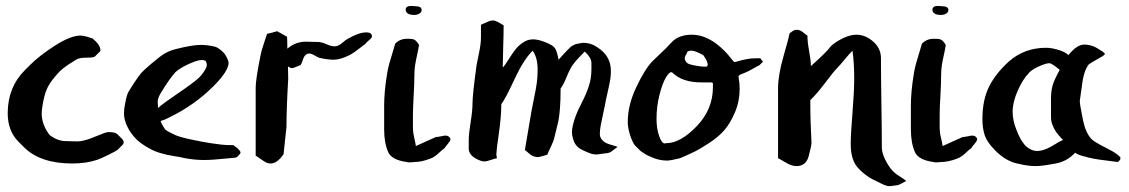

<svg xmlns="http://www.w3.org/2000/svg" viewBox="-20 -558 3792 645"><path d="M291 -428.7Q317.4 -407.2 317.4 -388.7Q317.4 -386.7 316.4 -385.7L298.8 -368.2Q294.9 -364.3 271 -364.3Q247.1 -364.3 237.3 -358.4Q208 -340.8 194.3 -330.1Q180.7 -319.3 173.8 -311Q167 -302.7 166 -301.8Q145.5 -278.3 136.7 -257.3Q127.9 -236.3 122.1 -199.2Q120.1 -183.6 120.1 -176.8Q120.1 -139.6 146.5 -104.5Q173.8 -84 200.2 -84Q206.1 -84 219.2 -83.5Q232.4 -83 240.2 -83Q261.7 -83 298.8 -98.6Q335.9 -114.3 343.8 -114.3Q367.2 -114.3 374 -107.4L391.6 -89.8Q393.6 -87.9 395.5 -82V-80.1Q395.5 -75.2 392.6 -72.3L375 -54.7Q372.1 -51.8 347.7 -39.6Q323.2 -27.3 307.6 -21.5Q270.5 -8.8 222.7 -8.8Q115.2 -8.8 60.5 -63.5L42 -82Q5.9 -118.2 5.9 -177.7Q5.9 -264.6 63.5 -322.3L81.1 -339.8Q113.3 -372.1 165.5 -405.3Q217.8 -438.5 250 -438.5Q255.9 -438.5 258.8 -437.5Q259.8 -437.5 262.7 -437Q265.6 -436.5 272.9 -434.6Q280.3 -432.6 291 -428.7Z M509.8 -215.8Q509.8 -212.9 510.3 -206.5Q510.7 -200.2 510.7 -195.3Q531.2 -212.9 579.6 -245.6Q627.9 -278.3 648.4 -296.9Q663.1 -311.5 671.9 -329.1Q674.8 -334 674.8 -339.8Q674.8 -345.7 670.9 -353.5Q665 -356.4 657.2 -356.4Q649.4 -356.4 634.8 -351.6Q588.9 -334 569.3 -315.4Q548.8 -293 520.5 -246.1Q509.8 -228.5 509.8 -215.8ZM778.3 -32.2Q773.4 -27.3 758.8 -27.3Q758.8 -27.3 739.3 -25.4Q692.4 -20.5 666 -20.5Q631.8 -20.5 597.7 -27.3Q590.8 -29.3 579.6 -31.2Q568.4 -33.2 566.4 -33.2Q510.7 -42 481.4 -59.6Q453.1 -75.2 438.5 -89.8Q418.9 -109.4 408.2 -131.8Q396.5 -155.3 396.5 -176.8Q396.5 -190.4 399.4 -205.1Q404.3 -232.4 408.2 -242.2Q412.1 -252 431.6 -281.2Q447.3 -304.7 455.1 -313.5Q462.9 -322.3 489.3 -344.7Q516.6 -368.2 532.7 -377.9Q548.8 -387.7 572.3 -393.6Q627 -407.2 654.3 -407.2Q676.8 -407.2 701.2 -401.4Q713.9 -398.4 730.5 -381.8Q737.3 -375 742.7 -363.3Q748 -351.6 748 -347.7Q748 -319.3 697.3 -268.6Q632.8 -204.1 547.9 -163.1Q535.2 -156.2 519.5 -151.4Q526.4 -133.8 536.1 -122.1Q544.9 -115.2 568.4 -104.5Q583 -97.7 621.6 -89.4Q660.2 -81.1 689.9 -76.7Q719.7 -72.3 722.7 -72.3Q738.3 -70.3 764.6 -70.3Q768.6 -66.4 772.5 -64Q776.4 -61.5 778.3 -59.6Q788.1 -49.8 788.1 -45.9Q788.1 -42 778.3 -32.2Z M838.9 -35.2Q838.9 -35.2 838.9 -262.7Q838.9 -292 855.5 -373Q858.4 -388.7 866.2 -411.1Q874 -433.6 877 -444.3Q898.4 -449.2 911.1 -453.1Q931.6 -441.4 944.3 -434.6Q945.3 -418 945.3 -394.5Q972.7 -418 1007.8 -418Q1013.7 -418 1027.3 -417.5Q1041 -417 1048.8 -417Q1059.6 -417 1076.2 -409.7Q1092.8 -402.3 1104.5 -402.3Q1116.2 -402.3 1129.9 -414.1Q1143.6 -425.8 1148.4 -427.7Q1185.5 -449.2 1210.9 -449.2Q1224.6 -449.2 1228.5 -441.4Q1229.5 -439.5 1229.5 -435.5Q1229.5 -430.7 1219.7 -422.9Q1210 -415 1208 -411.1Q1202.1 -407.2 1185.1 -393.6Q1168 -379.9 1154.3 -373Q1124 -357.4 1100.6 -357.4Q1082 -357.4 1054.7 -363.3Q1048.8 -364.3 1038.1 -371.1Q1027.3 -377.9 1021.5 -377.9Q1014.6 -377.9 1014.6 -377.9Q1006.8 -375 1002.9 -369.1Q999 -363.3 996.1 -353.5Q993.2 -343.8 989.3 -338.9Q984.4 -337.9 975.1 -333.5Q965.8 -329.1 960.9 -329.1Q957 -329.1 952.1 -332Q948.2 -334 947.3 -335Q947.3 -327.1 947.8 -313Q948.2 -298.8 948.2 -293Q942.4 -195.3 942.4 -131.8Q936.5 -76.2 932.6 -40Q911.1 -8.8 889.6 -8.8Q879.9 -8.8 872.1 -13.2Q864.3 -17.6 855 -24.4Q845.7 -31.2 838.9 -35.2Z M1387.7 -407.2Q1385.7 -393.6 1381.3 -374Q1377 -354.5 1374.5 -338.9Q1372.1 -323.2 1372.1 -305.7Q1372.1 -278.3 1369.6 -236.3Q1367.2 -194.3 1367.2 -172.9V-130.9Q1367.2 -119.1 1368.7 -109.9Q1370.1 -100.6 1373 -88.4Q1376 -76.2 1377 -67.4Q1388.7 -72.3 1410.6 -82.5Q1432.6 -92.8 1444.3 -97.7Q1450.2 -97.7 1461.4 -100.1Q1472.7 -102.5 1476.6 -102.5Q1485.4 -102.5 1490.2 -96.7Q1493.2 -93.8 1493.2 -89.8Q1493.2 -85 1484.4 -74.7Q1475.6 -64.5 1473.6 -60.5Q1466.8 -55.7 1458 -47.4Q1449.2 -39.1 1441.9 -33.7Q1434.6 -28.3 1423.8 -24.4Q1394.5 -13.7 1372.1 -13.7Q1370.1 -13.7 1366.2 -13.2Q1362.3 -12.7 1359.9 -12.7Q1357.4 -12.7 1353.5 -12.7Q1349.6 -12.7 1346.7 -13.7Q1295.9 -20.5 1284.2 -46.9Q1270.5 -77.1 1270.5 -124V-176.8V-185.5V-203.1Q1270.5 -250 1280.3 -309.6Q1283.2 -328.1 1287.6 -343.8Q1292 -359.4 1297.9 -378.4Q1303.7 -397.5 1307.6 -411.1Q1323.2 -427.7 1346.7 -427.7H1351.6H1355.5Q1366.2 -427.7 1372.6 -424.3Q1378.9 -420.9 1387.7 -407.2ZM1342.8 -526.4Q1343.8 -538.1 1361.3 -538.1Q1364.3 -538.1 1368.7 -537.6Q1373 -537.1 1375 -537.1Q1396.5 -537.1 1396.5 -524.4Q1396.5 -516.6 1388.7 -512.2Q1380.9 -507.8 1372.1 -507.8Q1342.8 -507.8 1342.8 -526.4Z M1595.7 -432.6Q1595.7 -432.6 1595.7 -474.6Q1600.6 -476.6 1608.4 -480.5Q1616.2 -484.4 1623 -486.8Q1629.9 -489.3 1636.7 -489.3Q1646.5 -489.3 1671.9 -472.7Q1671.9 -443.4 1670.4 -398.9Q1668.9 -354.5 1668.9 -332Q1670.9 -333 1671.9 -334Q1679.7 -343.8 1692.4 -364.3Q1705.1 -384.8 1715.8 -397Q1726.6 -409.2 1743.2 -418.9Q1755.9 -425.8 1771.5 -425.8Q1788.1 -425.8 1812.5 -416Q1837.9 -406.2 1844.7 -395.5Q1851.6 -384.8 1856.4 -357.4Q1868.2 -371.1 1875 -377.9Q1877.9 -380.9 1885.3 -388.7Q1892.6 -396.5 1896 -399.4Q1899.4 -402.3 1906.2 -406.2Q1913.1 -410.2 1920.9 -411.1Q1921.9 -411.1 1929.2 -412.6Q1936.5 -414.1 1940.4 -414.1Q1965.8 -414.1 1989.3 -397.5Q2026.4 -372.1 2031.2 -334Q2032.2 -327.1 2032.2 -315.4Q2032.2 -296.9 2024.9 -264.6Q2017.6 -232.4 2015.6 -222.7Q2012.7 -205.1 2006.8 -179.2Q2001 -153.3 1998 -136.7Q1995.1 -120.1 1995.1 -108.4Q1995.1 -96.7 2002 -88.9Q2009.8 -78.1 2030.3 -72.3Q2050.8 -66.4 2054.7 -64.5Q2049.8 -61.5 2043.9 -56.6Q2038.1 -51.8 2033.2 -48.3Q2028.3 -44.9 2021.5 -43.9Q1987.3 -39.1 1985.4 -39.1Q1970.7 -39.1 1960 -43.9Q1936.5 -52.7 1924.3 -61.5Q1912.1 -70.3 1906.2 -87.9Q1901.4 -102.5 1901.4 -114.3Q1901.4 -133.8 1914.1 -168.9Q1919.9 -184.6 1935.1 -214.4Q1950.2 -244.1 1958.5 -270Q1966.8 -295.9 1966.8 -324.2Q1966.8 -327.1 1966.8 -332Q1966.8 -336.9 1966.8 -340.8Q1966.8 -344.7 1966.8 -348.6Q1964.8 -366.2 1944.3 -384.8Q1939.5 -379.9 1926.3 -366.2Q1913.1 -352.5 1906.2 -342.8Q1895.5 -329.1 1884.3 -301.3Q1873 -273.4 1863.3 -260.7Q1863.3 -217.8 1860.8 -190.4Q1858.4 -163.1 1855.5 -149.9Q1852.5 -136.7 1842.8 -97.7Q1839.8 -84 1830.6 -64.9Q1821.3 -45.9 1818.4 -38.1Q1813.5 -37.1 1802.7 -33.7Q1792 -30.3 1786.1 -30.3Q1782.2 -30.3 1779.3 -31.2Q1772.5 -32.2 1766.6 -35.6Q1760.7 -39.1 1754.4 -44.9Q1748 -50.8 1743.2 -53.7Q1762.7 -167 1765.6 -185.5Q1768.6 -202.1 1774.4 -230Q1780.3 -257.8 1783.2 -278.8Q1786.1 -299.8 1786.1 -324.2Q1786.1 -364.3 1769.5 -387.7Q1739.3 -358.4 1708.5 -292Q1677.7 -225.6 1664.1 -208Q1664.1 -167 1655.8 -109.4Q1647.5 -51.8 1647.5 -41Q1647.5 -34.2 1649.4 -26.4Q1642.6 -25.4 1628.4 -20.5Q1614.3 -15.6 1607.4 -15.6Q1603.5 -15.6 1595.7 -17.6Q1557.6 -31.2 1554.7 -55.7Q1554.7 -55.7 1554.7 -67.4V-87.9Q1554.7 -108.4 1561 -147.5Q1567.4 -186.5 1567.4 -211.9Q1567.4 -240.2 1581.1 -339.8Q1583 -351.6 1589.4 -381.3Q1595.7 -411.1 1595.7 -432.6Z M2185.5 -158.2Q2185.5 -126 2194.3 -101.1Q2203.1 -76.2 2212.9 -76.2Q2213.9 -76.2 2215.8 -76.7Q2217.8 -77.1 2218.8 -77.1Q2265.6 -77.1 2320.3 -133.8Q2375 -190.4 2375 -265.6V-276.4Q2375 -281.2 2368.2 -281.2H2335.9Q2272.5 -281.2 2239.3 -313.5Q2238.3 -315.4 2234.4 -315.4Q2227.5 -315.4 2216.3 -296.4Q2205.1 -277.3 2195.3 -238.8Q2185.5 -200.2 2185.5 -158.2ZM2287.1 -377.9Q2280.3 -369.1 2280.3 -362.3Q2280.3 -354.5 2288.1 -346.7Q2291 -342.8 2312 -338.4Q2333 -334 2350.6 -334Q2357.4 -334 2357.4 -340.8Q2357.4 -351.6 2343.8 -371.1Q2341.8 -374 2326.7 -380.9Q2311.5 -387.7 2303.7 -387.7H2301.8Q2287.1 -387.7 2287.1 -377.9ZM2519.5 -362.3H2534.2L2543 -350.6L2531.2 -338.9Q2524.4 -335.9 2514.6 -330.1Q2504.9 -324.2 2495.1 -319.3Q2485.4 -314.5 2480 -312.5Q2474.6 -310.5 2469.7 -308.6Q2464.8 -306.6 2462.9 -304.7Q2460.9 -302.7 2460.9 -299.8Q2464.8 -279.3 2464.8 -260.7Q2464.8 -217.8 2449.2 -181.2Q2433.6 -144.5 2414.1 -121.6Q2394.5 -98.6 2362.3 -77.6Q2330.1 -56.6 2312 -47.9Q2293.9 -39.1 2266.6 -27.3Q2265.6 -27.3 2259.8 -25.4Q2232.4 -18.6 2220.7 -18.6Q2198.2 -18.6 2176.3 -26.9Q2154.3 -35.2 2143.6 -43L2131.8 -50.8L2113.3 -69.3Q2105.5 -78.1 2097.2 -102.5Q2088.9 -127 2088.9 -148.4Q2088.9 -205.1 2117.7 -265.6Q2146.5 -326.2 2171.9 -352.5Q2193.4 -373 2193.4 -373Q2200.2 -379.9 2205.6 -384.8Q2210.9 -389.6 2213.4 -392.1Q2215.8 -394.5 2216.8 -395.5Q2217.8 -396.5 2219.2 -397.9Q2220.7 -399.4 2225.6 -404.8Q2230.5 -410.2 2240.2 -419.9Q2263.7 -441.4 2304.7 -441.4Q2359.4 -441.4 2413.1 -387.7Q2421.9 -378.9 2429.2 -370.1Q2436.5 -361.3 2439 -357.9Q2441.4 -354.5 2443.8 -352.1Q2446.3 -349.6 2449.2 -349.6Q2450.2 -349.6 2460 -352.5Q2469.7 -355.5 2485.8 -358.9Q2502 -362.3 2519.5 -362.3Z M2696.3 -32.2Q2687.5 0 2655.3 0Q2639.6 0 2620.1 -11.7Q2600.6 -23.4 2593.8 -26.4V-261.7Q2593.8 -304.7 2611.3 -366.2Q2628.9 -427.7 2632.8 -446.3Q2635.7 -448.2 2640.1 -451.7Q2644.5 -455.1 2648.4 -456.5Q2652.3 -458 2656.2 -458Q2663.1 -458 2668.9 -455.1Q2674.8 -452.1 2681.2 -446.8Q2687.5 -441.4 2692.4 -438.5Q2692.4 -418 2698.2 -386.2Q2704.1 -354.5 2704.1 -335.9Q2731.4 -360.4 2747.1 -376Q2762.7 -391.6 2765.6 -396Q2768.6 -400.4 2773.9 -405.3Q2779.3 -410.2 2791 -418Q2828.1 -441.4 2857.4 -441.4Q2888.7 -441.4 2916 -416Q2939.5 -393.6 2939.5 -362.3Q2939.5 -304.7 2940.9 -213.4Q2942.4 -122.1 2942.4 -63.5Q2942.4 -35.2 2968.8 3.9Q2976.6 14.6 2984.4 21.5Q2992.2 28.3 3004.9 36.1Q3017.6 43.9 3024.4 49.8Q3020.5 51.8 3010.3 57.6Q3000 63.5 2992.2 64.5Q2989.3 64.5 2981 65.9Q2972.7 67.4 2968.8 67.4Q2958 67.4 2944.3 60.5Q2918.9 47.9 2909.7 43.5Q2900.4 39.1 2885.3 27.3Q2870.1 15.6 2857.4 0Q2837.9 -26.4 2837.9 -74.2Q2837.9 -106.4 2843.8 -179.2Q2849.6 -252 2849.6 -293.9Q2849.6 -347.7 2843.8 -387.7Q2833 -377 2816.9 -357.4Q2800.8 -337.9 2793.9 -331.1Q2781.2 -318.4 2752.9 -280.8Q2724.6 -243.2 2702.1 -221.7Q2702.1 -180.7 2703.1 -149.4Q2704.1 -118.2 2705.1 -101.6Q2706.1 -85 2706.1 -79.1Q2706.1 -67.4 2696.3 -32.2Z M3157.2 -407.2Q3155.3 -393.6 3150.9 -374Q3146.5 -354.5 3144 -338.9Q3141.6 -323.2 3141.6 -305.7Q3141.6 -278.3 3139.2 -236.3Q3136.7 -194.3 3136.7 -172.9V-130.9Q3136.7 -119.1 3138.2 -109.9Q3139.6 -100.6 3142.6 -88.4Q3145.5 -76.2 3146.5 -67.4Q3158.2 -72.3 3180.2 -82.5Q3202.1 -92.8 3213.9 -97.7Q3219.7 -97.7 3231 -100.1Q3242.2 -102.5 3246.1 -102.5Q3254.9 -102.5 3259.8 -96.7Q3262.7 -93.8 3262.7 -89.8Q3262.7 -85 3253.9 -74.7Q3245.1 -64.5 3243.2 -60.5Q3236.3 -55.7 3227.5 -47.4Q3218.8 -39.1 3211.4 -33.7Q3204.1 -28.3 3193.4 -24.4Q3164.1 -13.7 3141.6 -13.7Q3139.6 -13.7 3135.7 -13.2Q3131.8 -12.7 3129.4 -12.7Q3127 -12.7 3123 -12.7Q3119.1 -12.7 3116.2 -13.7Q3065.4 -20.5 3053.7 -46.9Q3040 -77.1 3040 -124V-176.8V-185.5V-203.1Q3040 -250 3049.8 -309.6Q3052.7 -328.1 3057.1 -343.8Q3061.5 -359.4 3067.4 -378.4Q3073.2 -397.5 3077.1 -411.1Q3092.8 -427.7 3116.2 -427.7H3121.1H3125Q3135.7 -427.7 3142.1 -424.3Q3148.4 -420.9 3157.2 -407.2ZM3112.3 -526.4Q3113.3 -538.1 3130.9 -538.1Q3133.8 -538.1 3138.2 -537.6Q3142.6 -537.1 3144.5 -537.1Q3166 -537.1 3166 -524.4Q3166 -516.6 3158.2 -512.2Q3150.4 -507.8 3141.6 -507.8Q3112.3 -507.8 3112.3 -526.4Z M3569.3 -373Q3597.7 -408.2 3622.1 -408.2Q3649.4 -408.2 3672.9 -391.6Q3674.8 -390.6 3679.2 -387.7Q3683.6 -384.8 3685.5 -383.8L3692.4 -377L3685.5 -370.1Q3640.6 -344.7 3637.7 -341.8Q3620.1 -320.3 3614.3 -267.6Q3612.3 -253.9 3610.8 -243.2Q3609.4 -232.4 3608.9 -229Q3608.4 -225.6 3607.9 -223.1Q3607.4 -220.7 3607.4 -217.8Q3607.4 -208 3618.2 -154.3Q3627 -112.3 3646.5 -90.8Q3660.2 -79.1 3690.4 -64Q3720.7 -48.8 3733.4 -39.1Q3744.1 -30.3 3744.1 -28.3Q3744.1 -28.3 3743.7 -26.9Q3743.2 -25.4 3743.2 -23.4V-21.5L3735.4 -13.7Q3724.6 -15.6 3687 -20Q3649.4 -24.4 3624 -32.2Q3602.5 -37.1 3591.8 -44.9Q3564.5 -15.6 3526.4 -8.8Q3480.5 0 3459 0Q3433.6 0 3401.4 -7.8Q3359.4 -15.6 3323.2 -52.7Q3295.9 -80.1 3288.1 -103.5Q3280.3 -127 3280.3 -158.2Q3280.3 -221.7 3302.2 -266.1Q3324.2 -310.5 3368.2 -350.6Q3420.9 -397.5 3494.1 -397.5Q3514.6 -397.5 3541 -388.7Q3560.5 -381.8 3569.3 -373ZM3435.5 -311.5Q3416 -292 3398.9 -253.4Q3381.8 -214.8 3381.8 -182.6Q3381.8 -154.3 3393.6 -124.5Q3405.3 -94.7 3413.6 -83Q3421.9 -71.3 3425.8 -67.4Q3444.3 -50.8 3464.8 -50.8Q3489.3 -50.8 3527.3 -75.2Q3536.1 -81.1 3550.8 -87.9Q3535.2 -104.5 3528.8 -113.3Q3522.5 -122.1 3516.6 -135.7Q3510.7 -149.4 3510.7 -165V-225.6Q3510.7 -252 3516.1 -271Q3521.5 -290 3540 -323.2Q3513.7 -345.7 3504.9 -345.7Q3501 -345.7 3491.7 -343.3Q3482.4 -340.8 3465.8 -333Q3449.2 -325.2 3437.5 -314.5Z"/></svg>

Font: Shelly2023
Style: Regular
Weight: 400
Version: Version 0.2